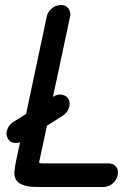

<svg xmlns="http://www.w3.org/2000/svg" viewBox="-20 -745 539 765"><path d="M166 -678Q170 -698 186.5 -711.5Q203 -725 223 -725Q242 -725 252.5 -711.5Q263 -698 259 -678L191 -359Q209 -371 227.5 -367.5Q246 -364 254 -348Q261 -331 253.5 -312Q246 -293 227 -282L167 -244L136 -99Q136 -97 138 -95.5Q140 -94 150 -94H412Q432 -94 442.5 -80.5Q453 -67 449 -48Q445 -27 428.5 -13.5Q412 0 392 0H130Q92 0 72.5 -7.5Q53 -15 44.5 -28Q36 -41 37.5 -59.5Q39 -78 43 -99L60 -178Q48 -174 35 -176Q17 -179 10 -196Q2 -211 9.5 -230.5Q17 -250 36 -261L84 -291Z"/></svg>

Font: VDS
Style: Italic
Weight: 400
Designer: artmaker
Foundry: artmaker
Version: Version 1.000 2009 initial release